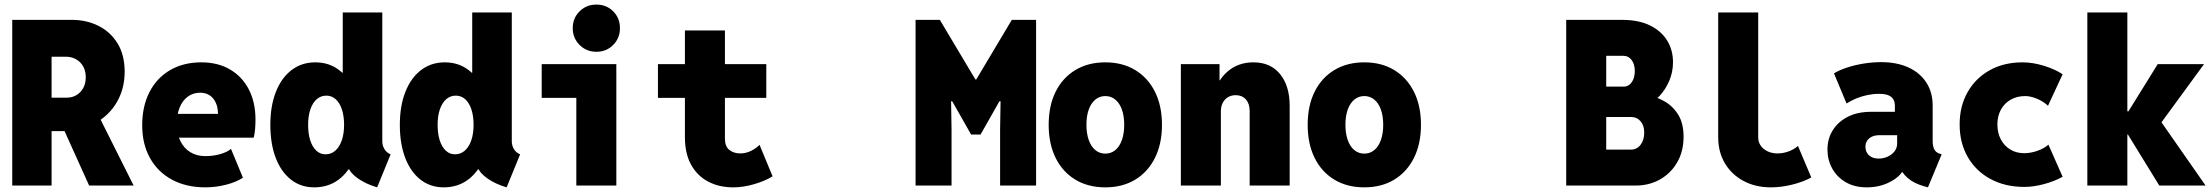

<svg xmlns="http://www.w3.org/2000/svg" viewBox="-20 -806 9602 834"><path d="M169.9 -236.3V-381.8H270.5Q293.9 -381.8 312.5 -393.1Q331.1 -404.3 341.8 -424.1Q352.5 -443.8 352.5 -469.7Q352.5 -510.7 327.9 -535.2Q303.2 -559.6 265.6 -559.6H169.9V-719.7H292Q355.5 -719.7 407.5 -693.8Q459.5 -668 490.5 -617.7Q521.5 -567.4 521.5 -494.1Q521.5 -421.4 488 -363Q454.6 -304.7 392.3 -270.5Q330.1 -236.3 244.1 -236.3ZM33.2 0V-719.7H204.1V0ZM367.2 0 249 -261.7 376 -368.2 560.5 0Z M872.1 7.8Q789.1 7.8 727.3 -25.4Q665.5 -58.6 631.6 -119.4Q597.7 -180.2 597.7 -261.7Q597.7 -344.7 629.4 -406.2Q661.1 -467.8 719 -501.5Q776.9 -535.2 854.5 -535.2Q926.3 -535.2 979 -504.4Q1031.7 -473.6 1060.8 -417.7Q1089.8 -361.8 1089.8 -286.1Q1089.8 -265.1 1087.9 -243.7Q1085.9 -222.2 1082 -208H736.3V-311.5H926.8Q926.8 -339.4 917.2 -360.1Q907.7 -380.9 890.4 -392.1Q873 -403.3 849.6 -403.3Q818.8 -403.3 795.9 -386.5Q772.9 -369.6 760.5 -339.4Q748 -309.1 748 -267.6Q748 -225.1 763.4 -193.6Q778.8 -162.1 806.6 -145Q834.5 -127.9 872.1 -127.9Q906.7 -127.9 937 -136.7Q967.3 -145.5 983.4 -159.2L1035.2 -34.2Q1006.8 -15.1 962.2 -3.7Q917.5 7.8 872.1 7.8Z M1618.2 7.8Q1570.3 -6.3 1536.4 -29.8Q1502.4 -53.2 1493.2 -78.1L1501 -70.3H1460L1478.5 -133.8V-435.5L1457 -490.2H1468.8V-752H1640.6V-192.4Q1640.6 -172.9 1650.4 -157.5Q1660.2 -142.1 1676.8 -135.7ZM1344.7 7.8Q1287.1 7.8 1244.1 -25.6Q1201.2 -59.1 1177.7 -120.1Q1154.3 -181.2 1154.3 -263.7Q1154.3 -346.2 1178.5 -407.2Q1202.6 -468.3 1246.6 -501.7Q1290.5 -535.2 1349.6 -535.2Q1409.2 -535.2 1452.9 -501.7Q1496.6 -468.3 1520.8 -407.2Q1544.9 -346.2 1544.9 -263.7Q1544.9 -181.2 1520.3 -120.1Q1495.6 -59.1 1450.7 -25.6Q1405.8 7.8 1344.7 7.8ZM1393.6 -135.7Q1418.5 -135.7 1436.5 -151.6Q1454.6 -167.5 1464.6 -196.3Q1474.6 -225.1 1474.6 -263.7Q1474.6 -302.2 1465.1 -330.8Q1455.6 -359.4 1438.2 -375Q1420.9 -390.6 1397.5 -390.6Q1373.5 -390.6 1355.7 -375Q1337.9 -359.4 1328.1 -330.8Q1318.4 -302.2 1318.4 -263.7Q1318.4 -225.1 1327.6 -196.3Q1336.9 -167.5 1354 -151.6Q1371.1 -135.7 1393.6 -135.7Z M2180.7 7.8Q2132.8 -6.3 2098.9 -29.8Q2064.9 -53.2 2055.7 -78.1L2063.5 -70.3H2022.5L2041 -133.8V-435.5L2019.5 -490.2H2031.2V-752H2203.1V-192.4Q2203.1 -172.9 2212.9 -157.5Q2222.7 -142.1 2239.3 -135.7ZM1907.2 7.8Q1849.6 7.8 1806.6 -25.6Q1763.7 -59.1 1740.2 -120.1Q1716.8 -181.2 1716.8 -263.7Q1716.8 -346.2 1741 -407.2Q1765.1 -468.3 1809.1 -501.7Q1853 -535.2 1912.1 -535.2Q1971.7 -535.2 2015.4 -501.7Q2059.1 -468.3 2083.3 -407.2Q2107.4 -346.2 2107.4 -263.7Q2107.4 -181.2 2082.8 -120.1Q2058.1 -59.1 2013.2 -25.6Q1968.3 7.8 1907.2 7.8ZM1956.1 -135.7Q1981 -135.7 1999 -151.6Q2017.1 -167.5 2027.1 -196.3Q2037.1 -225.1 2037.1 -263.7Q2037.1 -302.2 2027.6 -330.8Q2018.1 -359.4 2000.7 -375Q1983.4 -390.6 1960 -390.6Q1936 -390.6 1918.2 -375Q1900.4 -359.4 1890.6 -330.8Q1880.9 -302.2 1880.9 -263.7Q1880.9 -225.1 1890.1 -196.3Q1899.4 -167.5 1916.5 -151.6Q1933.6 -135.7 1956.1 -135.7Z M2483.4 0V-527.3H2657.2V0ZM2333 -380.9V-527.3H2657.2V-380.9ZM2570.3 -581.1Q2527.3 -581.1 2497.6 -610.8Q2467.8 -640.6 2467.8 -683.6Q2467.8 -727.5 2497.6 -756.8Q2527.3 -786.1 2570.3 -786.1Q2614.3 -786.1 2643.6 -756.8Q2672.9 -727.5 2672.9 -683.6Q2672.9 -640.6 2643.6 -610.8Q2614.3 -581.1 2570.3 -581.1Z M3165 7.8Q3103.5 7.8 3056.2 -17.1Q3008.8 -42 2981.9 -90.6Q2955.1 -139.2 2955.1 -210V-673.8H3128.9V-204.1Q3128.9 -169.9 3147.9 -154.8Q3167 -139.6 3196.3 -139.6Q3219.2 -139.6 3241.2 -150.1Q3263.2 -160.6 3279.3 -176.8L3335.9 -40Q3302.2 -19.5 3255.4 -5.9Q3208.5 7.8 3165 7.8ZM2837.9 -380.9V-527.3H3308.6V-380.9Z M3957 0V-719.7H4062.5L4216.8 -460.9H4220.7L4375 -719.7H4480.5V0H4324.2V-241.2L4326.2 -366.2H4321.3L4239.3 -221.7H4198.2L4116.2 -366.2H4111.3L4113.3 -241.2V0Z M4781.2 7.8Q4706.5 7.8 4651.1 -25.6Q4595.7 -59.1 4565.4 -120.1Q4535.2 -181.2 4535.2 -263.7Q4535.2 -346.7 4565.4 -407.5Q4595.7 -468.3 4651.1 -501.7Q4706.5 -535.2 4781.2 -535.2Q4856 -535.2 4911.1 -501.7Q4966.3 -468.3 4996.8 -407.5Q5027.3 -346.7 5027.3 -263.7Q5027.3 -181.2 4996.8 -120.1Q4966.3 -59.1 4911.1 -25.6Q4856 7.8 4781.2 7.8ZM4781.2 -138.7Q4806.2 -138.7 4824.7 -154.1Q4843.3 -169.4 4853.3 -197.8Q4863.3 -226.1 4863.3 -263.7Q4863.3 -302.2 4853.3 -330.1Q4843.3 -357.9 4824.7 -373.3Q4806.2 -388.7 4781.2 -388.7Q4756.3 -388.7 4737.8 -373.3Q4719.2 -357.9 4709.2 -330.1Q4699.2 -302.2 4699.2 -263.7Q4699.2 -226.1 4709.2 -197.8Q4719.2 -169.4 4737.8 -154.1Q4756.3 -138.7 4781.2 -138.7Z M5109.4 0V-527.3H5277.3V-457H5299.8L5256.8 -397.5Q5266.6 -456.1 5312.5 -495.6Q5358.4 -535.2 5424.8 -535.2Q5499 -535.2 5540.5 -483.9Q5582 -432.6 5582 -346.7V0H5408.2V-324.2Q5408.2 -356 5391.6 -374.3Q5375 -392.6 5347.7 -392.6Q5328.6 -392.6 5314.2 -384Q5299.8 -375.5 5291.5 -359.6Q5283.2 -343.8 5283.2 -322.3V0Z M5906.2 7.8Q5831.5 7.8 5776.1 -25.6Q5720.7 -59.1 5690.4 -120.1Q5660.2 -181.2 5660.2 -263.7Q5660.2 -346.7 5690.4 -407.5Q5720.7 -468.3 5776.1 -501.7Q5831.5 -535.2 5906.2 -535.2Q5981 -535.2 6036.1 -501.7Q6091.3 -468.3 6121.8 -407.5Q6152.3 -346.7 6152.3 -263.7Q6152.3 -181.2 6121.8 -120.1Q6091.3 -59.1 6036.1 -25.6Q5981 7.8 5906.2 7.8ZM5906.2 -138.7Q5931.2 -138.7 5949.7 -154.1Q5968.3 -169.4 5978.3 -197.8Q5988.3 -226.1 5988.3 -263.7Q5988.3 -302.2 5978.3 -330.1Q5968.3 -357.9 5949.7 -373.3Q5931.2 -388.7 5906.2 -388.7Q5881.3 -388.7 5862.8 -373.3Q5844.2 -357.9 5834.2 -330.1Q5824.2 -302.2 5824.2 -263.7Q5824.2 -226.1 5834.2 -197.8Q5844.2 -169.4 5862.8 -154.1Q5881.3 -138.7 5906.2 -138.7Z M6942.4 0V-156.2H7064.5Q7090.3 -156.2 7106.2 -177Q7122.1 -197.8 7122.1 -230.5Q7122.1 -260.7 7106.2 -279.3Q7090.3 -297.9 7064.5 -297.9H6944.3V-429.7H7032.2Q7046.9 -429.7 7057.9 -438.2Q7068.8 -446.8 7075 -462.4Q7081.1 -478 7081.1 -498Q7081.1 -526.9 7067.4 -545.2Q7053.7 -563.5 7032.2 -563.5H6944.3V-719.7H7026.4Q7097.7 -719.7 7147 -695.6Q7196.3 -671.4 7221.7 -629.9Q7247.1 -588.4 7247.1 -536.1Q7247.1 -493.2 7231 -455.3Q7214.8 -417.5 7189 -389.6Q7163.1 -361.8 7133.8 -349.6V-393.6Q7172.9 -386.7 7209.5 -366.2Q7246.1 -345.7 7269.5 -308.1Q7293 -270.5 7293 -211.9Q7293 -148.9 7265.6 -101.3Q7238.3 -53.7 7191.2 -26.9Q7144 0 7085 0ZM6783.2 0V-719.7H6957V0Z M7672.9 7.8Q7605.5 7.8 7553.7 -19.8Q7502 -47.4 7472.7 -96.4Q7443.4 -145.5 7443.4 -210V-752H7617.2V-210Q7617.2 -178.7 7641.4 -159.2Q7665.5 -139.6 7702.1 -139.6Q7724.1 -139.6 7747.6 -147.7Q7771 -155.8 7790 -171.9L7847.7 -35.2Q7812 -15.6 7764.2 -3.9Q7716.3 7.8 7672.9 7.8Z M8088.9 7.8Q8035.6 7.8 7997.3 -14.6Q7959 -37.1 7938.5 -74.5Q7918 -111.8 7918 -156.2Q7918 -203.6 7941.4 -240.7Q7964.8 -277.8 8007.1 -299.1Q8049.3 -320.3 8106.4 -320.3H8237.3V-218.8H8143.6Q8125.5 -218.8 8111.8 -212.6Q8098.1 -206.5 8090.6 -195.1Q8083 -183.6 8083 -168Q8083 -153.8 8089.6 -142.3Q8096.2 -130.9 8109.1 -124Q8122.1 -117.2 8140.6 -117.2Q8161.1 -117.2 8179.4 -125.5Q8197.8 -133.8 8209.2 -148.4Q8220.7 -163.1 8220.7 -182.6V-250L8210.9 -269.5V-345.7Q8210.9 -361.3 8205.8 -371.3Q8200.7 -381.3 8191.7 -387.5Q8182.6 -393.6 8169.9 -396Q8157.2 -398.4 8141.6 -398.4Q8116.7 -398.4 8091.3 -393.1Q8065.9 -387.7 8042.7 -378.2Q8019.5 -368.7 8001 -356.4L7946.3 -487.3Q7971.2 -502.4 8005.6 -513.4Q8040 -524.4 8077.9 -530.3Q8115.7 -536.1 8151.4 -536.1Q8219.7 -536.1 8270 -512.9Q8320.3 -489.7 8347.7 -447.3Q8375 -404.8 8375 -347.7V-194.3Q8375 -170.9 8381.8 -157.7Q8388.7 -144.5 8402.3 -139.6L8414.1 -135.7L8354.5 7.8L8334 2Q8291 -10.7 8264.4 -34.7Q8237.8 -58.6 8230.5 -87.9L8273.4 -57.6H8195.3L8247.1 -68.4Q8233.9 -38.6 8189.2 -15.4Q8144.5 7.8 8088.9 7.8Z M8773.4 5.9Q8689.9 5.9 8626.5 -28.3Q8563 -62.5 8527.6 -123.8Q8492.2 -185.1 8492.2 -265.6Q8492.2 -345.2 8526.9 -406Q8561.5 -466.8 8623 -501Q8684.6 -535.2 8765.6 -535.2Q8809.6 -535.2 8858.2 -520.3Q8906.7 -505.4 8939.5 -483.4L8876 -346.7Q8855.5 -365.7 8827.9 -377.2Q8800.3 -388.7 8777.3 -388.7Q8741.7 -388.7 8714.4 -373.3Q8687 -357.9 8671.6 -330.1Q8656.2 -302.2 8656.2 -265.6Q8656.2 -228.5 8671.1 -200.4Q8686 -172.4 8712.2 -156.5Q8738.3 -140.6 8772.5 -140.6Q8801.3 -140.6 8830.6 -151.1Q8859.9 -161.6 8877.9 -177.7L8939.5 -38.1Q8904.3 -18.6 8858.6 -6.3Q8813 5.9 8773.4 5.9Z M9046.9 0V-752H9220.7V-322.3H9258.8L9209 -295.9L9352.5 -527.3H9553.7L9333 -225.6V-326.2L9560.5 0H9359.4L9207 -248L9258.8 -221.7H9220.7V0Z"/></svg>

Font: Reddit Mono Black
Style: Regular
Weight: 900
Monospace: yes
Designer: Stephen Hutchings
Foundry: Reddit
Version: Version 1.014